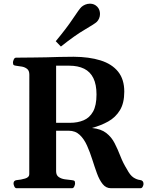

<svg xmlns="http://www.w3.org/2000/svg" viewBox="-20 -999 808 1019"><path d="M68.4 0Q60.1 0 55.9 -9.8Q51.8 -19.5 51.8 -24.9Q51.8 -41 67.9 -43Q91.3 -44.9 113.3 -51.5Q135.3 -58.1 135.3 -74.2L135.7 -602.5Q135.7 -623.5 124.5 -632.8Q113.3 -642.1 97.4 -645.3Q81.5 -648.4 66.4 -649.9Q56.2 -650.9 52.5 -654.1Q48.8 -657.2 48.8 -668Q48.8 -673.3 53 -683.1Q57.1 -692.9 65.4 -692.9Q95.2 -692.9 115.5 -693.4Q135.7 -693.8 157.7 -693.8Q192.4 -693.8 225.6 -694.8Q258.8 -695.8 294.2 -696.8Q329.6 -697.8 371.1 -697.8Q453.1 -697.3 513.4 -678.5Q573.7 -659.7 606.7 -618.9Q639.6 -578.1 639.6 -512.7Q639.6 -452.1 616.5 -414.1Q593.3 -376 554.2 -354.2Q515.1 -332.5 467.8 -319.8Q516.1 -314.9 543.9 -293.2Q571.8 -271.5 588.4 -239Q605 -206.5 618.9 -170.4Q632.8 -134.3 653.8 -100.6Q670.4 -68.8 688.2 -57.1Q706.1 -45.4 724.1 -43.5Q741.7 -41.5 741.7 -22.5Q741.7 -17.1 737.5 -8.5Q733.4 0 725.1 0H569.3Q542.5 0 524.9 -22Q507.3 -43.9 494.6 -78.9Q481.9 -113.8 469.7 -152.6Q457.5 -191.4 441.9 -226.3Q426.3 -261.2 403.1 -283.2Q379.9 -305.2 344.7 -305.2H277.8V-90.3Q277.8 -69.3 291.3 -59.8Q304.7 -50.3 324.2 -47.4Q343.8 -44.4 360.8 -43Q371.1 -42 374.8 -39.1Q378.4 -36.1 378.4 -24.9Q378.4 -19.5 374.3 -9.8Q370.1 0 361.8 0ZM277.8 -347.2H351.6Q392.1 -347.2 423.8 -360.6Q455.6 -374 473.9 -406.7Q492.2 -439.5 492.2 -497.6Q492.2 -550.3 475.6 -584.2Q459 -618.2 426.5 -634.3Q394 -650.4 347.2 -650.4H277.8ZM303.2 -752 275.9 -780.3Q333.5 -849.6 367.2 -900.4Q400.9 -951.2 412.1 -961.9Q419.9 -969.2 432.1 -974.4Q444.3 -979.5 457.5 -979.5Q480.5 -979.5 496.1 -963.4Q503.9 -955.1 507.3 -945.3Q510.7 -935.5 510.7 -924.8Q510.7 -912.6 506.1 -901.6Q501.5 -890.6 494.1 -883.3Q482.9 -872.6 430.4 -842Q377.9 -811.5 303.2 -752Z"/></svg>

Font: Gelasio SemiBold
Style: Regular
Weight: 600
Designer: Eben Sorkin
Foundry: Eben Sorkin
Version: Version 1.008